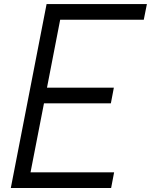

<svg xmlns="http://www.w3.org/2000/svg" viewBox="-20 -937 752 957"><path d="M212.2 -916.7H712.2L696.6 -838.5H279.9L214.2 -500H547.5L532.6 -421.9H199.2L132.2 -78.1H548.8L533.9 0H33.9Z"/></svg>

Font: TypoPRO Monoid
Style: Italic
Weight: 400
Width: 4
Italic angle: -11°
Monospace: yes
Version: Version 0.61